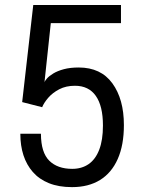

<svg xmlns="http://www.w3.org/2000/svg" viewBox="-20 -758 608 788"><path d="M476.5 -663H188.5L162.5 -420Q164 -426 172.8 -436Q181.5 -446 198.8 -456.5Q216 -467 242 -474Q268 -481 303 -481Q394 -481 441.2 -416Q488.5 -351 488.5 -244.5Q488.5 -162.5 463.2 -105.5Q438 -48.5 390.5 -19.2Q343 10 275.5 10Q221 10 180.8 -6.2Q140.5 -22.5 114.8 -52Q89 -81.5 76.2 -121Q63.5 -160.5 63.5 -207.5Q63.5 -208 63.5 -208.2Q63.5 -208.5 63.5 -209H148Q148 -208.5 148 -208.2Q148 -208 148 -207.5Q148.5 -132 182.2 -98.5Q216 -65 276.5 -65Q315.5 -65 343.8 -84.5Q372 -104 387.2 -143.5Q402.5 -183 402.5 -243Q402.5 -323 373.2 -364.5Q344 -406 287.5 -406Q251 -406 223.5 -391.8Q196 -377.5 178.2 -357Q160.5 -336.5 153 -318L71 -339L116.5 -737.5H476.5Z"/></svg>

Font: Epilogue
Style: Regular
Weight: 400
Designer: Tyler Finck
Foundry: Etcetera Type Co
Version: Version 2.112